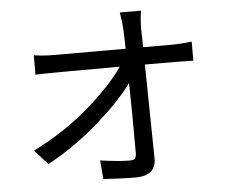

<svg xmlns="http://www.w3.org/2000/svg" viewBox="-55 -842 1109 928"><g transform="rotate(-5 500.0 -377.5)"><path d="M571 23Q495 23 410 17L402 -74Q492 -61 546 -61Q565 -61 571 -69.5Q577 -78 577 -95Q577 -298 574 -435Q519 -357 404 -255Q289 -153 152 -78L88 -149Q244 -227 362 -330.5Q480 -434 536 -517Q174 -517 127 -514V-608Q177 -601 222 -601H572Q571 -656 569 -691Q568 -699 568 -708Q566 -738 559 -778H662Q655 -732 655 -691L657 -601H805Q839 -601 886 -607H893V-515Q853 -517 658 -517L665 -60Q665 21 571 23Z"/></g></svg>

Font: LXGW 975 Gothic SC
Style: Regular
Weight: 400
Version: Version 2.01;February 25, 2021